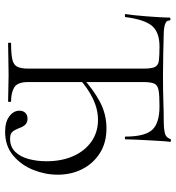

<svg xmlns="http://www.w3.org/2000/svg" viewBox="12 -706 706 771"><g transform="rotate(90 365.5 -321.0)"><path d="M154 0Q152 0 152 -6Q152 -12 154 -12Q197 -12 219 -17Q241 -22 248.5 -37Q256 -52 256 -81V-544Q256 -576 249.5 -589.5Q243 -603 224 -605.5Q205 -608 167 -608Q110 -608 84.5 -578Q59 -548 49 -471Q49 -469 43 -469Q37 -469 37 -471Q39 -483 41.5 -506Q44 -529 46 -555.5Q48 -582 49.5 -606.5Q51 -631 51 -647Q51 -652 57 -652Q63 -652 63 -647Q63 -637 72.5 -632.5Q82 -628 94.5 -626.5Q107 -625 116 -625Q159 -624 197.5 -623Q236 -622 282 -622Q348 -622 388.5 -623.5Q429 -625 463 -625Q497 -625 515 -629.5Q533 -634 538 -650Q539 -654 544.5 -654Q550 -654 550 -650Q548 -635 546.5 -610Q545 -585 543.5 -557.5Q542 -530 541 -506.5Q540 -483 540 -471Q540 -469 534.5 -469Q529 -469 529 -471Q529 -548 502.5 -578Q476 -608 407 -608Q365 -608 344 -604.5Q323 -601 316.5 -587.5Q310 -574 310 -542V-81Q310 -38 331 -25Q352 -12 387 -12Q390 -12 390 -6Q390 0 387 0Q371 0 339 -1Q307 -2 282 -2Q246 -2 213 -1Q180 0 154 0ZM510 12Q470 12 447.5 -5Q425 -22 425 -46Q425 -60 433.5 -69Q442 -78 457 -78Q472 -78 480.5 -69.5Q489 -61 494 -47Q502 -26 510 -17Q518 -8 538 -8Q570 -8 590 -28.5Q610 -49 619 -82.5Q628 -116 628 -154Q628 -216 607 -262.5Q586 -309 548.5 -335Q511 -361 462 -361Q419 -361 376.5 -340.5Q334 -320 296 -285L291 -297Q338 -341 388 -368Q438 -395 496 -395Q554 -395 595.5 -368.5Q637 -342 659.5 -298Q682 -254 682 -199Q682 -149 662.5 -100.5Q643 -52 604.5 -20Q566 12 510 12Z"/></g></svg>

Font: Cormorant Light
Style: Regular
Weight: 300
Designer: Christian Thalmann (Catharsis Fonts)
Foundry: Catharsis Fonts
Version: Version 4.000